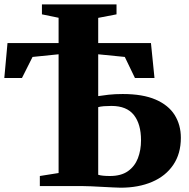

<svg xmlns="http://www.w3.org/2000/svg" viewBox="-20 -843 858 870"><path d="M526.5 7.5Q513.5 7.5 491.5 6.2Q469.5 5 444 3.8Q418.5 2.5 393.2 1.2Q368 0 349 0H160.5V-45.5L245.5 -59V-597L127.5 -585L79.5 -489.5H-0.5L14 -648H245.5V-762.5L170 -778V-823H508V-778L425 -762V-648H664L680 -489.5H591.5L545.5 -585L425 -597V-407.5Q443 -410.5 472 -413.8Q501 -417 536 -417Q627 -417 685.2 -391.8Q743.5 -366.5 771.5 -321.8Q799.5 -277 799.5 -218.5Q799.5 -146.5 765 -95.8Q730.5 -45 669 -18.8Q607.5 7.5 526.5 7.5ZM478.5 -45.5Q528.5 -45.5 559.5 -67.2Q590.5 -89 604.8 -125.8Q619 -162.5 619 -207.5Q619 -281 586.5 -322Q554 -363 485 -363Q466.5 -363 450.8 -361.8Q435 -360.5 425 -357.5V-51Q435 -48 447.8 -46.8Q460.5 -45.5 478.5 -45.5Z"/></svg>

Font: Merriweather 72pt Black
Style: Regular
Weight: 900
Version: Version 2.100